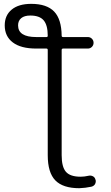

<svg xmlns="http://www.w3.org/2000/svg" viewBox="-20 -783 584 1011"><path d="M304.7 34.2Q304.7 95.7 327.1 121.6Q349.6 147.5 404.3 147.5Q424.8 147.5 445.3 142.6Q458 139.6 468.8 145Q479.5 150.4 482.4 162.1Q484.4 167 484.4 170.9Q484.4 178.7 480.5 186.5Q473.6 197.3 460.9 200.2Q428.7 207 397.5 208Q311.5 208 271.5 167Q231.4 126 231.4 34.2V-519.5Q231.4 -527.3 224.6 -527.3H170.9Q89.8 -527.3 47.4 -559.6Q4.9 -591.8 4.9 -649.4Q4.9 -702.1 41.5 -732.4Q78.1 -762.7 144.5 -762.7Q226.6 -762.7 265.6 -721.7Q303.7 -681.6 304.7 -594.7Q304.7 -587.9 312.5 -587.9H442.4Q455.1 -587.9 463.9 -579.1Q472.7 -570.3 472.7 -557.6Q472.7 -544.9 463.9 -536.1Q455.1 -527.3 442.4 -527.3H312.5Q304.7 -527.3 304.7 -519.5ZM224.6 -587.9Q231.4 -587.9 231.4 -594.7Q231.4 -650.4 210 -675.8Q188.5 -701.2 139.6 -701.2Q108.4 -701.2 91.8 -687.5Q75.2 -673.8 75.2 -649.4Q75.2 -587.9 170.9 -587.9Z"/></svg>

Font: Gen Jyuu Gothic P Normal
Style: Regular
Weight: 300
Designer: [Source Han Sans]
Ryoko NISHIZUKA  (kana & ideographs); Paul D. Hunt (Latin, Greek & Cyrillic); Wenlong ZHANG  (bopomofo
Version: Version 1.002.20150607